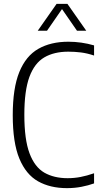

<svg xmlns="http://www.w3.org/2000/svg" viewBox="-20 -965 517 994"><path d="M326.5 9Q240 9 177.2 -26.2Q114.5 -61.5 80.2 -144Q46 -226.5 46 -369Q46 -508.5 80 -592Q114 -675.5 178.5 -712.2Q243 -749 334 -749Q401.5 -749 467 -730V-677.5Q431 -689.5 398.8 -693.5Q366.5 -697.5 333.5 -697.5Q260 -697.5 209.2 -667.8Q158.5 -638 132.2 -566.8Q106 -495.5 106 -371Q106 -243 132.8 -171.5Q159.5 -100 209.5 -71.2Q259.5 -42.5 330 -42.5Q364.5 -42.5 397 -48.8Q429.5 -55 467 -68V-15.5Q438 -5 402.2 2Q366.5 9 326.5 9ZM175.5 -806 273 -945H329L426.5 -806H378.5L301 -918L223.5 -806Z"/></svg>

Font: Encode Sans Cnd Lt
Style: Regular
Weight: 300
Width: 3
Designer: Multiple Designers
Foundry: Impallari Type
Version: Version 3.002; ttfautohint (v1.8.3) -l 8 -r 50 -G 200 -x 14 